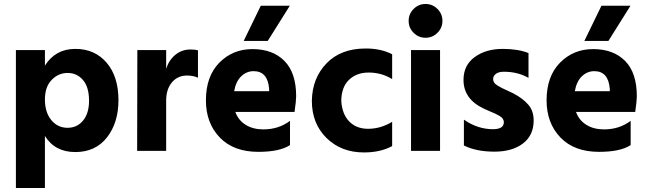

<svg xmlns="http://www.w3.org/2000/svg" viewBox="-20 -759 3268 966"><path d="M206 187H60V-507H206V-429Q259 -513 359 -513Q457 -513 516.5 -443.5Q576 -374 576 -255Q576 -142 518.5 -68Q461 6 359 6Q256 6 206 -75ZM206 -259Q206 -194 238 -155Q270 -116 320 -116Q368 -116 398 -152.5Q428 -189 428 -252Q428 -321 397.5 -356.5Q367 -392 320 -392Q274 -392 240 -357Q206 -322 206 -259Z M816 0H670L671 -507H816V-413Q830 -457 862.5 -483.5Q895 -510 938 -510Q962 -510 976 -506V-368Q952 -379 921 -379Q874 -379 845 -344.5Q816 -310 816 -253Z M1439 -29Q1387 5 1280 5Q1155 5 1085.5 -67.5Q1016 -140 1016 -254Q1016 -375 1083.5 -443.5Q1151 -512 1250 -512Q1352 -512 1411 -452.5Q1470 -393 1470 -275Q1470 -252 1462 -196H1164Q1179 -154 1216 -131Q1253 -108 1305 -108Q1382 -108 1439 -151ZM1256 -401Q1221 -401 1194 -375.5Q1167 -350 1158 -300H1334V-312Q1327 -401 1256 -401ZM1327 -553H1206L1292 -730H1438Z M1953 -24Q1894 8 1811 8Q1697 8 1623 -64.5Q1549 -137 1549 -252Q1551 -366 1623 -440.5Q1695 -515 1820 -515Q1897 -515 1953 -486V-361Q1900 -394 1835 -394Q1774 -394 1736 -357.5Q1698 -321 1697 -252Q1701 -185 1737 -148Q1773 -111 1832 -111Q1895 -111 1953 -146Z M2194 0H2048V-507H2194ZM2181 -714Q2206 -689 2206 -654Q2206 -619 2181 -594Q2156 -569 2121 -569Q2086 -569 2061 -594Q2036 -619 2036 -654Q2036 -689 2061 -714Q2086 -739 2121 -739Q2156 -739 2181 -714Z M2665 -153Q2665 -78 2611 -37Q2557 4 2468 4Q2376 4 2314 -27V-157Q2383 -109 2460 -109Q2515 -109 2515 -144Q2515 -153 2510 -161Q2505 -169 2493 -176Q2481 -183 2471 -187.5Q2461 -192 2442 -200Q2423 -208 2413 -213Q2312 -261 2312 -357Q2312 -431 2368.5 -472Q2425 -513 2509 -513Q2587 -513 2639 -492V-367Q2586 -398 2515 -398Q2489 -398 2475 -387.5Q2461 -377 2461 -361Q2461 -352 2466 -344Q2471 -336 2482.5 -329Q2494 -322 2504.5 -316.5Q2515 -311 2533.5 -303Q2552 -295 2563 -289Q2609 -265 2637 -233.5Q2665 -202 2665 -153Z M3153 -29Q3101 5 2994 5Q2869 5 2799.5 -67.5Q2730 -140 2730 -254Q2730 -375 2797.5 -443.5Q2865 -512 2964 -512Q3066 -512 3125 -452.5Q3184 -393 3184 -275Q3184 -252 3176 -196H2878Q2893 -154 2930 -131Q2967 -108 3019 -108Q3096 -108 3153 -151ZM2970 -401Q2935 -401 2908 -375.5Q2881 -350 2872 -300H3048V-312Q3041 -401 2970 -401ZM3041 -553H2920L3006 -730H3152Z"/></svg>

Font: Hind Siliguri
Style: Bold
Weight: 700
Designer: Jyotish Sonowal
Foundry: Indian Type Foundry
Version: Version 1.001;PS 1.0;hotconv 1.0.86;makeotf.lib2.5.63406; tt